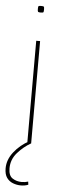

<svg xmlns="http://www.w3.org/2000/svg" viewBox="-62 -740 344 990"><g transform="rotate(5 110.0 -245.5)"><path d="M110 -677Q99 -677 96.5 -679.5Q94 -682 94 -694Q94 -706 96 -708.5Q98 -711 110 -711Q122 -711 124 -708.5Q126 -706 126 -694Q126 -682 124 -679.5Q122 -677 110 -677ZM100 0V-530H120V0ZM85 220Q65 220 45 212.5Q25 205 12.5 187.5Q0 170 0 139Q0 94 31.5 54Q63 14 110 -11L119 0Q82 21 51 56Q20 91 20 137Q20 175 41 188.5Q62 202 88 202Q107 202 122 197L124 213Q107 220 85 220Z"/></g></svg>

Font: Georama Extended Thin
Style: Regular
Weight: 100
Width: 7
Designer: Jean-Baptiste Levee
Foundry: Production Type
Version: Version 1.000